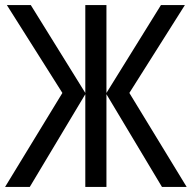

<svg xmlns="http://www.w3.org/2000/svg" viewBox="-21 -734 753 754"><path d="M-1 0H96L314 -364V0H397V-364L615 0H712L487 -369L705 -714H611L397 -369V-714H314V-369L100 -714H6L224 -369Z"/></svg>

Font: Noto Sans Display SemiCondensed
Style: Regular
Weight: 400
Width: 4
Designer: Monotype Design team
Foundry: Monotype Imaging Inc.
Version: 1.000